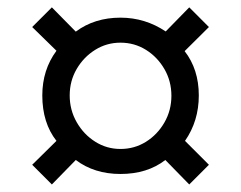

<svg xmlns="http://www.w3.org/2000/svg" viewBox="-20 -624 656 522"><path d="M121 -122.5 67.5 -176 133.5 -241Q95 -290 95 -364.5Q95 -434 133.5 -486L67.5 -550.5L121 -604L186 -538Q237 -576 307.5 -576Q374.5 -576 430.5 -538.5L494.5 -604L548 -550.5L482 -485Q520.5 -435.5 520.5 -364.5Q520.5 -295 483 -241L548 -176L494.5 -122.5L429.5 -189Q380.5 -151 307.5 -151Q236.5 -151 186 -189ZM307.5 -219Q345.5 -219 376.8 -238.5Q408 -258 427 -291Q446 -324 446 -363.5Q446 -403.5 427 -436.2Q408 -469 376.8 -488.5Q345.5 -508 307.5 -508Q270 -508 238.8 -488.5Q207.5 -469 188.5 -436.5Q169.5 -404 169.5 -364.5Q169.5 -325 188.5 -291.8Q207.5 -258.5 238.8 -238.8Q270 -219 307.5 -219Z"/></svg>

Font: Libre Caslon Text
Style: Bold
Weight: 700
Designer: Pablo Impallari, Rodrigo Fuenzalida, Katja Schimmel
Foundry: Pablo Impallari, Rodrigo Fuenzalida
Version: Version 2.000